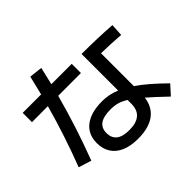

<svg xmlns="http://www.w3.org/2000/svg" viewBox="-167 -971 1198 1198"><g transform="rotate(-45 432.0 -372.0)"><path d="M227.5 -160.2Q227.5 -237.8 282 -280Q336.4 -322.3 436.5 -322.3Q496.6 -322.3 553.7 -298.3V-621.1Q694.3 -621.1 817.4 -612.3L812.5 -530.3Q740.2 -536.1 642.6 -538.6V-249Q714.8 -199.7 815.4 -100.6L759.8 -39.1Q687 -108.9 640.1 -149.4Q630.4 -74.2 576.7 -35.6Q522.9 2.9 428.7 2.9Q365.7 2.9 320.3 -16.4Q274.9 -35.6 251.2 -72.3Q227.5 -108.9 227.5 -160.2ZM174.8 -539.6 34.2 -539.1V-621.1H196.8Q212.9 -683.6 227.5 -747.1L314.5 -737.3Q302.7 -685.5 287.1 -621.1H466.8V-540L266.1 -539.6Q208 -322.8 126 -107.4L41 -133.8Q119.1 -337.4 174.8 -539.6ZM428.7 -74.2Q489.7 -73.7 521.2 -99.9Q552.7 -126 553.7 -177.7V-215.3Q522.9 -234.4 496.1 -241.7Q469.2 -249 436.5 -249Q374.5 -249 344.5 -227.5Q314.5 -206.1 314.5 -162.1Q314.5 -118.2 343.5 -95.9Q372.6 -73.7 428.7 -74.2Z"/></g></svg>

Font: Pretendard GOV Medium
Style: Regular
Weight: 500
Designer: Base glyphs from Inter by Rasmus Andersson; Hangeul glyphs from Noto Sans CJK(Source Han Sans) by Jang Soo-young and Kan
Foundry: Kil Hyung-jin
Version: Version 1.309